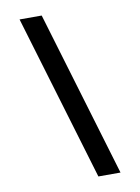

<svg xmlns="http://www.w3.org/2000/svg" viewBox="-102 -891 805 1102"><g transform="rotate(-10 300.0 -340.0)"><path d="M380 143 91 -823H220L509 143Z"/></g></svg>

Font: Iosevka Aile
Style: Bold Italic
Weight: 700
Italic angle: -9°
Designer: Belleve Invis
Foundry: Belleve Invis
Version: Version 28.0.1; ttfautohint (v1.8.4)